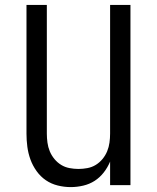

<svg xmlns="http://www.w3.org/2000/svg" viewBox="-20 -755 640 783"><path d="M268 8Q242 8 215.5 1.5Q189 -5 167 -20Q145 -35 129 -57.5Q113 -80 104 -105Q95 -130 91.5 -156.5Q88 -183 88 -210V-735H171V-210Q171 -192 173.5 -173.5Q176 -155 183 -138Q190 -121 202 -106.5Q214 -92 229.5 -82.5Q245 -73 263.5 -69.5Q282 -66 300 -66Q318 -66 336.5 -69.5Q355 -73 370.5 -82.5Q386 -92 398 -106.5Q410 -121 417 -138Q424 -155 426.5 -173.5Q429 -192 429 -210V-735H512V0H429V-96Q419 -72 403 -51.5Q387 -31 366 -17.5Q345 -4 319.5 2Q294 8 268 8Z"/></svg>

Font: Nova Nerd Font
Style: Regular
Weight: 400
Designer: Belleve Invis
Foundry: Belleve Invis
Version: Version 24.1.4; ttfautohint (v1.8.4);Nerd Fonts 3.1.1